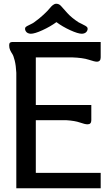

<svg xmlns="http://www.w3.org/2000/svg" viewBox="-20 -1004 597 1024"><path d="M144 -824Q126 -825 118.5 -836Q111 -847 115 -857Q117 -861 125.5 -865.5Q134 -870 145.5 -875.5Q157 -881 162 -885Q190 -905 212.5 -926Q235 -947 244 -958.5Q253 -970 262 -977Q271 -984 280 -984Q295 -984 305.5 -972Q316 -960 339 -934.5Q362 -909 399 -885Q404 -882 416 -876.5Q428 -871 436 -866Q444 -861 446 -857Q450 -847 442.5 -836Q435 -825 417 -824Q396 -824 354.5 -843Q313 -862 281 -886Q248 -862 206.5 -843Q165 -824 144 -824ZM517 -780V-698Q517 -675 496 -675Q485 -675 453.5 -685.5Q422 -696 363 -698H171V-444H467V-370V-364V-363Q467 -341 447 -341Q433 -341 406.5 -350.5Q380 -360 333 -363H171V-82H517V0H67V-616Q65 -655 58.5 -681Q52 -707 45.5 -716.5Q39 -726 34 -737Q29 -748 29 -761Q29 -768 30.5 -772.5Q32 -777 37.5 -778.5Q43 -780 44 -780Q45 -780 53 -780Z"/></svg>

Font: Coupeur_Texte
Style: Regular
Weight: 400
Designer: Léa Rolland
Version: Version 1.000;PS 001.000;hotconv 1.0.88;makeotf.lib2.5.64775